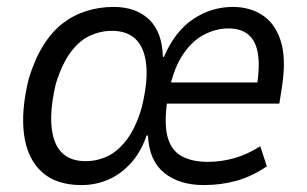

<svg xmlns="http://www.w3.org/2000/svg" viewBox="-20 -525 886 554"><path d="M215 9Q142 9 100.5 -29Q59 -67 49.5 -136Q40 -205 63 -298Q80 -354 105 -394Q130 -434 161.5 -458Q193 -482 230 -493.5Q267 -505 308 -505Q372 -505 410 -469Q448 -433 450 -361H453Q485 -435 537.5 -470Q590 -505 652 -505Q701 -505 737.5 -481Q774 -457 790 -407Q806 -357 794 -277L786 -226H445L455 -287H740L719 -265Q730 -325 725 -364.5Q720 -404 698.5 -423.5Q677 -443 639 -443Q602 -443 566 -423.5Q530 -404 503 -360Q476 -316 464 -242L463 -237Q453 -169 463.5 -130Q474 -91 504 -74.5Q534 -58 580 -58Q618 -58 655.5 -68.5Q693 -79 731 -103L750 -45Q707 -16 662.5 -3.5Q618 9 568 9Q497 9 453.5 -26.5Q410 -62 407 -134H403Q386 -85 357 -53.5Q328 -22 292 -6.5Q256 9 215 9ZM227 -60Q261 -60 291 -74.5Q321 -89 346.5 -123Q372 -157 389 -215Q415 -320 393 -378Q371 -436 303 -436Q270 -436 239.5 -422Q209 -408 184 -374.5Q159 -341 141 -283Q116 -177 137.5 -118.5Q159 -60 227 -60Z"/></svg>

Font: Nunito Sans 7pt Condensed
Style: Italic
Weight: 400
Width: 3
Italic angle: -9°
Designer: Vernon Adams
Foundry: Vernon Adams
Version: Version 3.101;gftools[0.9.27]